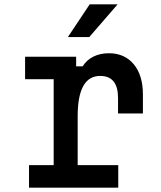

<svg xmlns="http://www.w3.org/2000/svg" viewBox="-20 -860 740 880"><path d="M95 -600H329V-556H359Q377 -585 408 -600.5Q439 -616 479 -616Q551 -616 593 -565.5Q635 -515 635 -427V-340H521V-411Q521 -512 439 -512Q336 -512 336 -327V-103H522V0H113V-103H226V-497H95ZM291 -690 391 -840H519L389 -690Z"/></svg>

Font: Martian Mono
Style: Regular
Weight: 400
Monospace: yes
Designer: Roman Shamin
Foundry: Evil Martians
Version: Version 1.000; ttfautohint (v1.8.4.7-5d5b)